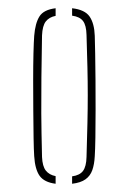

<svg xmlns="http://www.w3.org/2000/svg" viewBox="-20 -824 312 466"><path d="M63 -445Q62 -460 61.5 -489.8Q61 -519.5 60.8 -556.2Q60.5 -593 60.5 -629.2Q60.5 -665.5 61.2 -694.5Q62 -723.5 63 -737Q65.5 -768 75.8 -784.2Q86 -800.5 115 -804V-785.5Q99.5 -782.5 91.2 -772Q83 -761.5 82 -738Q81 -680 80.5 -636.8Q80 -593.5 80.2 -549Q80.5 -504.5 82 -443Q83 -420.5 91.2 -410Q99.5 -399.5 115 -396.5V-378Q87.5 -381.5 76.2 -397.2Q65 -413 63 -445ZM155 -378V-396Q173.5 -398.5 181.5 -409.2Q189.5 -420 190 -443Q191.5 -489 192.2 -525Q193 -561 193 -593.2Q193 -625.5 192.2 -660.2Q191.5 -695 190 -739Q189.5 -762.5 181.5 -773Q173.5 -783.5 155 -786V-804Q186 -800.5 197.5 -783.8Q209 -767 210 -737Q210.5 -723.5 211 -694.5Q211.5 -665.5 211.8 -629.2Q212 -593 212 -556.2Q212 -519.5 211.5 -489.8Q211 -460 210 -445Q209 -425 204 -411Q199 -397 187.5 -388.8Q176 -380.5 155 -378Z"/></svg>

Font: Big Shoulders Stencil Thin
Style: Regular
Weight: 100
Designer: Patric King
Foundry: XO Type Co
Version: Version 2.001